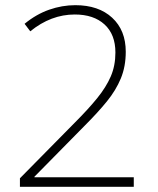

<svg xmlns="http://www.w3.org/2000/svg" viewBox="-20 -815 612 742"><path d="M497 -93H57V-126L269 -341Q321 -393 355.5 -435.5Q390 -478 408 -519.5Q426 -561 426 -612Q426 -682 384 -720.5Q342 -759 269 -759Q177 -759 97 -694L75 -723Q120 -760 170 -777.5Q220 -795 271 -795Q361 -795 413.5 -746.5Q466 -698 466 -615Q466 -558 447 -512Q428 -466 393 -423Q358 -380 309 -331L113 -132V-130H497Z"/></svg>

Font: Noto Sans Kannada UI ExtraLight
Style: Regular
Weight: 200
Designer: Jelle Bosma - Monotype Design Team
Foundry: Monotype Imaging Inc.
Version: Version 2.005; ttfautohint (v1.8.4.7-5d5b)